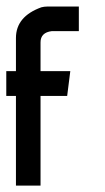

<svg xmlns="http://www.w3.org/2000/svg" viewBox="-49 -582 329 602"><path d="M1 -358.9V-462.9Q1 -530.3 80.6 -559.1Q89.8 -561.5 99.6 -561.5H198.2V-484.4H113.3Q78.1 -480 78.1 -449.2V-358.9H171.4L161.6 -281.2H78.1V0H1V-281.2H-29.3V-358.9Z"/></svg>

Font: Kadhim
Style: Regular
Weight: 400
Designer: Developer/ Husham Jawad
Version: Version 1.00;December 29, 2020;FontCreator 13.0.0.2683 32-bi